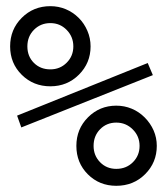

<svg xmlns="http://www.w3.org/2000/svg" viewBox="-20 -600 540 620"><path d="M282.2 -128.9Q282.2 -97.7 303.2 -76.2Q324.2 -54.7 355.5 -54.7Q387.7 -54.7 409.2 -76.2Q430.7 -97.7 430.7 -128.9Q430.7 -160.2 408.7 -182.1Q386.7 -204.1 355.5 -204.1Q324.2 -204.1 303.2 -182.6Q282.2 -161.1 282.2 -128.9ZM226.6 -128.9Q226.6 -183.6 264.2 -221.2Q301.8 -258.8 355.5 -258.8Q381.8 -258.8 405.3 -249Q428.7 -239.3 447.3 -220.7Q465.8 -202.1 476.1 -178.7Q486.3 -155.3 486.3 -128.9Q486.3 -75.2 448.7 -37.6Q411.1 0 355.5 0Q300.8 0 263.7 -37.1Q226.6 -74.2 226.6 -128.9ZM48.8 -188.5 35.2 -226.6 457 -396.5 473.6 -357.4ZM68.4 -450.2Q68.4 -418 89.4 -397Q110.4 -376 142.6 -376Q173.8 -376 195.3 -397.5Q216.8 -418.9 216.8 -450.2Q216.8 -481.4 195.3 -503.4Q173.8 -525.4 142.6 -525.4Q111.3 -525.4 89.8 -503.9Q68.4 -482.4 68.4 -450.2ZM12.7 -450.2Q12.7 -504.9 50.3 -542.5Q87.9 -580.1 142.6 -580.1Q168.9 -580.1 192.4 -570.3Q215.8 -560.5 234.4 -542Q252 -524.4 262.2 -500.5Q272.5 -476.6 272.5 -450.2Q272.5 -396.5 234.9 -358.9Q197.3 -321.3 142.6 -321.3Q87.9 -321.3 50.3 -358.4Q12.7 -395.5 12.7 -450.2Z"/></svg>

Font: BabelStone Pseudographica Colour
Style: Regular
Weight: 400
Designer: Andrew West
Foundry: BabelStone
Version: Version 16.0.0